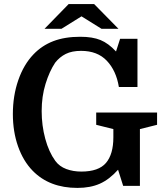

<svg xmlns="http://www.w3.org/2000/svg" viewBox="-20 -910 805 940"><path d="M378 -70Q463 -70 499 -112.5Q535 -155 535 -238V-278L451 -299V-359H749V-299L665 -278V0H583L558 -79Q515 -31 468.5 -10.5Q422 10 359 10Q222 10 140 -74Q94 -121 68.5 -193Q43 -265 43 -352Q43 -441 69.5 -517.5Q96 -594 144 -644Q185 -687 241 -708.5Q297 -730 373 -730Q433 -730 472 -714Q511 -698 548 -658L568 -720H653V-484H562Q549 -564 503 -612.5Q457 -661 377 -661Q332 -661 302 -646Q272 -631 250 -603Q222 -561 203 -499.5Q184 -438 184 -366Q184 -296 201.5 -231Q219 -166 251 -122Q271 -95 304.5 -82.5Q338 -70 378 -70ZM560 -769 441 -890H316L198 -769H281L379 -830L477 -769Z"/></svg>

Font: Domine
Style: Regular
Weight: 400
Designer: Pablo Impallari, Rodrigo Fuenzalida, Brenda Gallo
Foundry: Pablo Impallari, Rodrigo Fuenzalida, Brenda Gallo
Version: Version 2.000;September 19, 2022;FontCreator 14.0.0.2877 64-